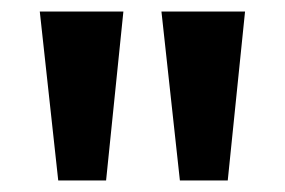

<svg xmlns="http://www.w3.org/2000/svg" viewBox="-20 -732 495 333"><path d="M49 -712H194L164 -419H81ZM260 -712H405L375 -419H292Z"/></svg>

Font: Muli
Style: Bold
Weight: 700
Designer: Vernon Adams
Foundry: Vernon Adams
Version: Version 2.001